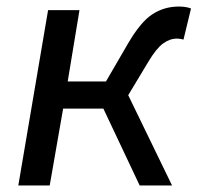

<svg xmlns="http://www.w3.org/2000/svg" viewBox="-20 -567 604 587"><path d="M127 -536H223L187 -318H304L372 -435Q410 -500 446 -523.5Q482 -547 527 -547Q549 -547 564 -541L541 -446Q531 -449 521 -449Q499 -449 478.5 -434Q458 -419 434 -379L372 -276L506 0H407L296 -235H173L132 0H36Z"/></svg>

Font: Nebula Sans Medium
Style: Regular
Weight: 500
Italic angle: -9°
Designer: Paul D. Hunt for Adobe (as Source Sans)
Foundry: Nebula Entertainment & Broadcasting LLC
Version: Version 1.010